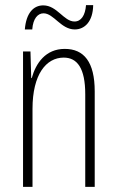

<svg xmlns="http://www.w3.org/2000/svg" viewBox="-20 -730 458 750"><path d="M77 -615H106C109 -658 128 -678 150 -678C190 -678 218 -615 272 -615C311 -615 343 -646 344 -710H316C313 -670 297 -646 271 -646C229 -646 203 -709 149 -709C110 -709 82 -678 77 -615ZM233 -539C158 -539 120 -483 104 -425H102L99 -529H70V0H107V-305C107 -439 160 -505 229 -505C282 -505 313 -463 313 -362V0H350V-373C350 -488 308 -539 233 -539Z"/></svg>

Font: Noto Sans Kannada ExtraCondensed ExtraLight
Style: Regular
Weight: 200
Width: 2
Designer: Jelle Bosma - Monotype Design Team
Foundry: Monotype Imaging Inc.
Version: Version 2.005